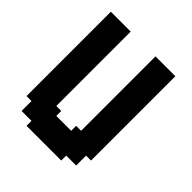

<svg xmlns="http://www.w3.org/2000/svg" viewBox="-167 -697 805 805"><g transform="rotate(45 235.5 -294.0)"><path d="M382.4 -117.6H411.8V-88.2H382.4ZM352.9 -117.6H382.4V-88.2H352.9ZM323.5 -117.6H352.9V-88.2H323.5ZM323.5 -88.2H352.9V-58.8H323.5ZM352.9 -88.2H382.4V-58.8H352.9ZM323.5 -58.8H352.9V-29.4H323.5ZM294.1 -58.8H323.5V-29.4H294.1ZM352.9 -58.8H382.4V-29.4H352.9ZM294.1 -29.4H323.5V0H294.1ZM264.7 -29.4H294.1V0H264.7ZM235.3 -29.4H264.7V0H235.3ZM205.9 -29.4H235.3V0H205.9ZM176.5 -29.4H205.9V0H176.5ZM147.1 -29.4H176.5V0H147.1ZM117.6 -29.4H147.1V0H117.6ZM117.6 -58.8H147.1V-29.4H117.6ZM88.2 -58.8H117.6V-29.4H88.2ZM58.8 -58.8H88.2V-29.4H58.8ZM58.8 -88.2H88.2V-58.8H58.8ZM88.2 -88.2H117.6V-58.8H88.2ZM117.6 -88.2H147.1V-58.8H117.6ZM147.1 -88.2H176.5V-58.8H147.1ZM176.5 -88.2H205.9V-58.8H176.5ZM205.9 -88.2H235.3V-58.8H205.9ZM235.3 -88.2H264.7V-58.8H235.3ZM264.7 -88.2H294.1V-58.8H264.7ZM294.1 -88.2H323.5V-58.8H294.1ZM264.7 -58.8H294.1V-29.4H264.7ZM235.3 -58.8H264.7V-29.4H235.3ZM205.9 -58.8H235.3V-29.4H205.9ZM176.5 -58.8H205.9V-29.4H176.5ZM147.1 -58.8H176.5V-29.4H147.1ZM88.2 -117.6H117.6V-88.2H88.2ZM58.8 -117.6H88.2V-88.2H58.8ZM29.4 -117.6H58.8V-88.2H29.4ZM88.2 -147.1H117.6V-117.6H88.2ZM117.6 -147.1H147.1V-117.6H117.6ZM147.1 -147.1H176.5V-117.6H147.1ZM147.1 -117.6H176.5V-88.2H147.1ZM117.6 -117.6H147.1V-88.2H117.6ZM58.8 -147.1H88.2V-117.6H58.8ZM58.8 -176.5H88.2V-147.1H58.8ZM29.4 -176.5H58.8V-147.1H29.4ZM29.4 -205.9H58.8V-176.5H29.4ZM29.4 -147.1H58.8V-117.6H29.4ZM29.4 -235.3H58.8V-205.9H29.4ZM58.8 -235.3H88.2V-205.9H58.8ZM88.2 -235.3H117.6V-205.9H88.2ZM117.6 -235.3H147.1V-205.9H117.6ZM117.6 -205.9H147.1V-176.5H117.6ZM117.6 -176.5H147.1V-147.1H117.6ZM88.2 -205.9H117.6V-176.5H88.2ZM58.8 -205.9H88.2V-176.5H58.8ZM88.2 -176.5H117.6V-147.1H88.2ZM176.5 -117.6H205.9V-88.2H176.5ZM205.9 -117.6H235.3V-88.2H205.9ZM235.3 -117.6H264.7V-88.2H235.3ZM264.7 -117.6H294.1V-88.2H264.7ZM294.1 -117.6H323.5V-88.2H294.1ZM294.1 -147.1H323.5V-117.6H294.1ZM264.7 -147.1H294.1V-117.6H264.7ZM323.5 -147.1H352.9V-117.6H323.5ZM352.9 -147.1H382.4V-117.6H352.9ZM352.9 -176.5H382.4V-147.1H352.9ZM382.4 -176.5H411.8V-147.1H382.4ZM382.4 -205.9H411.8V-176.5H382.4ZM382.4 -147.1H411.8V-117.6H382.4ZM382.4 -235.3H411.8V-205.9H382.4ZM382.4 -264.7H411.8V-235.3H382.4ZM382.4 -294.1H411.8V-264.7H382.4ZM382.4 -323.5H411.8V-294.1H382.4ZM382.4 -352.9H411.8V-323.5H382.4ZM352.9 -352.9H382.4V-323.5H352.9ZM352.9 -382.4H382.4V-352.9H352.9ZM323.5 -352.9H352.9V-323.5H323.5ZM294.1 -352.9H323.5V-323.5H294.1ZM294.1 -323.5H323.5V-294.1H294.1ZM294.1 -294.1H323.5V-264.7H294.1ZM294.1 -264.7H323.5V-235.3H294.1ZM294.1 -235.3H323.5V-205.9H294.1ZM294.1 -205.9H323.5V-176.5H294.1ZM294.1 -176.5H323.5V-147.1H294.1ZM323.5 -176.5H352.9V-147.1H323.5ZM323.5 -205.9H352.9V-176.5H323.5ZM352.9 -205.9H382.4V-176.5H352.9ZM352.9 -235.3H382.4V-205.9H352.9ZM352.9 -264.7H382.4V-235.3H352.9ZM352.9 -294.1H382.4V-264.7H352.9ZM323.5 -323.5H352.9V-294.1H323.5ZM323.5 -294.1H352.9V-264.7H323.5ZM323.5 -264.7H352.9V-235.3H323.5ZM323.5 -235.3H352.9V-205.9H323.5ZM352.9 -323.5H382.4V-294.1H352.9ZM382.4 -382.4H411.8V-352.9H382.4ZM382.4 -411.8H411.8V-382.4H382.4ZM382.4 -441.2H411.8V-411.8H382.4ZM382.4 -470.6H411.8V-441.2H382.4ZM382.4 -500H411.8V-470.6H382.4ZM352.9 -500H382.4V-470.6H352.9ZM352.9 -529.4H382.4V-500H352.9ZM352.9 -558.8H382.4V-529.4H352.9ZM323.5 -558.8H352.9V-529.4H323.5ZM294.1 -558.8H323.5V-529.4H294.1ZM323.5 -382.4H352.9V-352.9H323.5ZM323.5 -411.8H352.9V-382.4H323.5ZM323.5 -441.2H352.9V-411.8H323.5ZM352.9 -441.2H382.4V-411.8H352.9ZM352.9 -470.6H382.4V-441.2H352.9ZM352.9 -411.8H382.4V-382.4H352.9ZM294.1 -382.4H323.5V-352.9H294.1ZM294.1 -411.8H323.5V-382.4H294.1ZM323.5 -470.6H352.9V-441.2H323.5ZM294.1 -470.6H323.5V-441.2H294.1ZM294.1 -441.2H323.5V-411.8H294.1ZM294.1 -529.4H323.5V-500H294.1ZM323.5 -529.4H352.9V-500H323.5ZM323.5 -500H352.9V-470.6H323.5ZM294.1 -500H323.5V-470.6H294.1ZM294.1 -588.2H323.5V-558.8H294.1ZM117.6 -558.8H147.1V-529.4H117.6ZM117.6 -588.2H147.1V-558.8H117.6ZM88.2 -558.8H117.6V-529.4H88.2ZM58.8 -558.8H88.2V-529.4H58.8ZM58.8 -529.4H88.2V-500H58.8ZM58.8 -500H88.2V-470.6H58.8ZM29.4 -500H58.8V-470.6H29.4ZM29.4 -470.6H58.8V-441.2H29.4ZM58.8 -470.6H88.2V-441.2H58.8ZM88.2 -470.6H117.6V-441.2H88.2ZM117.6 -470.6H147.1V-441.2H117.6ZM117.6 -529.4H147.1V-500H117.6ZM117.6 -500H147.1V-470.6H117.6ZM88.2 -500H117.6V-470.6H88.2ZM88.2 -529.4H117.6V-500H88.2ZM88.2 -441.2H117.6V-411.8H88.2ZM88.2 -411.8H117.6V-382.4H88.2ZM88.2 -382.4H117.6V-352.9H88.2ZM88.2 -352.9H117.6V-323.5H88.2ZM117.6 -352.9H147.1V-323.5H117.6ZM117.6 -323.5H147.1V-294.1H117.6ZM117.6 -382.4H147.1V-352.9H117.6ZM117.6 -411.8H147.1V-382.4H117.6ZM117.6 -441.2H147.1V-411.8H117.6ZM117.6 -294.1H147.1V-264.7H117.6ZM117.6 -264.7H147.1V-235.3H117.6ZM88.2 -264.7H117.6V-235.3H88.2ZM58.8 -264.7H88.2V-235.3H58.8ZM29.4 -294.1H58.8V-264.7H29.4ZM29.4 -264.7H58.8V-235.3H29.4ZM29.4 -323.5H58.8V-294.1H29.4ZM29.4 -352.9H58.8V-323.5H29.4ZM29.4 -382.4H58.8V-352.9H29.4ZM29.4 -411.8H58.8V-382.4H29.4ZM29.4 -441.2H58.8V-411.8H29.4ZM58.8 -411.8H88.2V-382.4H58.8ZM58.8 -382.4H88.2V-352.9H58.8ZM58.8 -352.9H88.2V-323.5H58.8ZM58.8 -323.5H88.2V-294.1H58.8ZM58.8 -294.1H88.2V-264.7H58.8ZM88.2 -294.1H117.6V-264.7H88.2ZM88.2 -323.5H117.6V-294.1H88.2ZM58.8 -441.2H88.2V-411.8H58.8ZM88.2 -588.2H117.6V-558.8H88.2ZM58.8 -588.2H88.2V-558.8H58.8ZM29.4 -588.2H58.8V-558.8H29.4ZM29.4 -558.8H58.8V-529.4H29.4ZM29.4 -529.4H58.8V-500H29.4ZM323.5 -588.2H352.9V-558.8H323.5ZM352.9 -588.2H382.4V-558.8H352.9ZM382.4 -588.2H411.8V-558.8H382.4ZM382.4 -558.8H411.8V-529.4H382.4ZM382.4 -529.4H411.8V-500H382.4Z"/></g></svg>

Font: Jersey 20
Style: Regular
Weight: 400
Designer: Sarah Cadigan-Fried
Version: Version 1.000; ttfautohint (v1.8.4.7-5d5b)